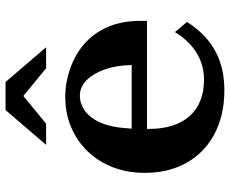

<svg xmlns="http://www.w3.org/2000/svg" viewBox="-89 -729 838 700"><g transform="rotate(-90 330.0 -379.0)"><path d="M278.8 -777.8H380.9L507.8 -629.9H431.2L330.1 -712.9L229 -629.9H151.9ZM210 -255.9Q210 -159.2 256.8 -106.7Q303.7 -54.2 390.1 -54.2Q442.4 -54.2 487.1 -81.3Q531.7 -108.4 563 -160.2L600.1 -116.2Q555.7 -46.9 494.6 -13.4Q433.6 20 351.1 20Q282.2 20 226.8 -0.5Q171.4 -21 131.8 -59.1Q92.3 -97.2 71 -150.6Q49.8 -204.1 49.8 -270Q49.8 -333.5 70.3 -386.5Q90.8 -439.5 128.2 -478.3Q165.5 -517.1 216.1 -538.6Q266.6 -560.1 327.1 -560.1Q378.9 -560.1 429.2 -542.5Q479.5 -524.9 517.1 -493.2Q604 -418 604 -286.1V-262.2H210ZM442.9 -317.9Q441.9 -372.6 427.2 -415Q412.6 -457.5 387.7 -482.2Q362.8 -506.8 331.1 -506.8Q301.3 -506.8 275.9 -488.3Q250.5 -469.7 234.9 -436Q224.1 -412.1 218.8 -385.3Q213.4 -358.4 210.9 -317.9Z"/></g></svg>

Font: BIZ UDPMincho
Style: Bold
Weight: 700
Designer: TypeBank Co., Ltd.
Foundry: Morisawa Inc.
Version: Version 1.06